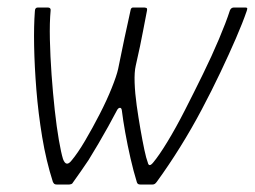

<svg xmlns="http://www.w3.org/2000/svg" viewBox="-20 -492 679 512"><path d="M131 0Q127 0 125 -1.5Q123 -3 121 -7Q103 -63 92.5 -126.5Q82 -190 77 -252.5Q72 -315 71 -369.5Q70 -424 73 -462Q73 -467 75 -469.5Q77 -472 81 -472H107Q116 -472 115 -464Q112 -432 113 -387Q114 -342 117.5 -293Q121 -244 126 -198.5Q131 -153 137 -118.5Q143 -84 148 -68Q156 -46 170 -63Q187 -83 207 -117Q227 -151 246 -188Q265 -225 278 -257.5Q291 -290 295 -308Q298 -322 302.5 -344.5Q307 -367 312 -390.5Q317 -414 321.5 -434Q326 -454 328 -464Q329 -472 335 -472H365Q367 -472 370 -471Q373 -470 372 -464Q368 -445 361.5 -409.5Q355 -374 342 -317Q338 -300 339 -271.5Q340 -243 344.5 -211Q349 -179 354.5 -147.5Q360 -116 365 -92.5Q370 -69 374 -59Q377 -45 388 -58Q404 -77 426.5 -114Q449 -151 473 -198Q497 -245 521 -294Q545 -343 564 -388Q583 -433 593 -464Q596 -472 604 -472H634Q638 -472 639 -470.5Q640 -469 638 -463Q627 -431 609 -389.5Q591 -348 568 -299.5Q545 -251 518 -200Q491 -149 460.5 -100Q430 -51 398 -7Q395 -3 392.5 -1.5Q390 0 387 0H354Q350 0 348 -1.5Q346 -3 345 -6Q336 -35 328 -70Q320 -105 314 -138.5Q308 -172 305 -197Q304 -205 299.5 -204.5Q295 -204 292 -198Q281 -177 268.5 -154.5Q256 -132 242.5 -109Q229 -86 216 -65Q206 -50 195.5 -35Q185 -20 175 -6Q173 -2 170 -1Q167 0 165 0Z"/></svg>

Font: Glory ExtraLight
Style: Italic
Weight: 250
Italic angle: -12°
Version: Version 1.011